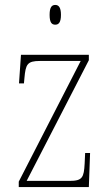

<svg xmlns="http://www.w3.org/2000/svg" viewBox="-20 -758 449 778"><path d="M204 -658C217 -658 227 -666 227 -698C227 -729 217 -738 204 -738C190 -738 181 -729 181 -698C181 -666 190 -658 204 -658ZM56 0H340L345 -138H325L323 -95C320 -39 314 -25 262 -25H88L340 -514V-536H65L57 -420H77L79 -442C84 -497 90 -511 142 -511H307L56 -22Z"/></svg>

Font: Noto Serif Bengali Condensed Thin
Style: Regular
Weight: 100
Width: 3
Designer: Juan Bruce, Universal Thirst, Indian Type Foundry and the Monotype Design Team.
Foundry: Monotype Imaging Inc.
Version: Version 2.003